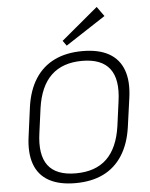

<svg xmlns="http://www.w3.org/2000/svg" viewBox="-62 -990 818 1047"><g transform="rotate(-5 347.5 -466.5)"><path d="M308 7Q220 7 163.5 -24.5Q107 -56 85 -118.5Q63 -181 76 -271L97 -429Q110 -520 150 -582Q190 -644 255 -675.5Q320 -707 408 -707Q497 -707 553 -675.5Q609 -644 631.5 -582Q654 -520 641 -429L619 -271Q606 -181 566 -118.5Q526 -56 461.5 -24.5Q397 7 308 7ZM315 -46Q423 -46 484.5 -105Q546 -164 563 -283L581 -417Q598 -536 553 -595Q508 -654 402 -654Q295 -654 233 -595Q171 -536 154 -417L136 -283Q119 -164 163.5 -105Q208 -46 315 -46ZM545 -887 326 -744 306 -772 507 -940Z"/></g></svg>

Font: Pathway Extreme 8pt Thin 12pt
Style: Italic
Weight: 100
Italic angle: -8°
Version: Version 1.001;gftools[0.9.26]